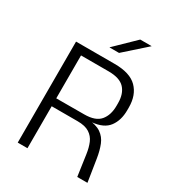

<svg xmlns="http://www.w3.org/2000/svg" viewBox="-195 -938 959 1052"><g transform="rotate(30 284.0 -412.0)"><path d="M457.5 0 438.5 -133Q433 -172 420.5 -201.5Q408 -231 381.2 -248.2Q354.5 -265.5 306 -265.5H123.5V-315.5L319.5 -316Q390 -316 419.5 -351.2Q449 -386.5 449 -445.5V-462Q449 -521 418.5 -554Q388 -587 317 -587H121V-639H325Q423 -639 467.5 -594Q512 -549 512 -471.5V-453.5Q512 -389.5 480.8 -347.8Q449.5 -306 376.5 -299.5L376 -293.5L349 -303.5Q404 -299.5 434 -279Q464 -258.5 478.2 -223.2Q492.5 -188 500 -140L522 0ZM81 0V-639H142.5V-299.5V-275.5V0ZM380 -824.5H451.5V-823.5L316 -703H256V-704Z"/></g></svg>

Font: Anek Latin Light
Style: Regular
Weight: 300
Designer: Yesha Goshar
Foundry: Ek Type
Version: Version 1.003